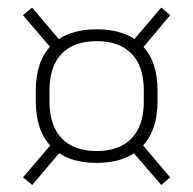

<svg xmlns="http://www.w3.org/2000/svg" viewBox="-20 -570 521 518"><path d="M240.5 -130.5Q161.5 -130.5 119 -173.5Q76.5 -216.5 76.5 -297V-325.5Q76.5 -406 119.2 -448.5Q162 -491 241 -491Q320 -491 362.5 -448.5Q405 -406 405 -325.5V-297Q405 -216.5 362.2 -173.5Q319.5 -130.5 240.5 -130.5ZM241 -162.5Q302 -162.5 335 -196.8Q368 -231 368 -296.5V-326Q368 -391 335 -425Q302 -459 241 -459Q179.5 -459 146.5 -425Q113.5 -391 113.5 -326V-296.5Q113.5 -231 146.5 -196.8Q179.5 -162.5 241 -162.5ZM356 -189.5 439 -91.5 415 -71 331.5 -168ZM149.5 -168.5 67 -71 42 -91.5 126.5 -190.5ZM124 -433 42 -529 66.5 -549.5 148.5 -453ZM331.5 -451.5 415 -549.5 439 -529 356.5 -430.5Z"/></svg>

Font: Anek Gurmukhi ExtraLight
Style: Regular
Weight: 250
Designer: Sarang Kulkarni (Gurmukhi), Yesha Goshar (Latin)
Foundry: Ek Type
Version: Version 1.003